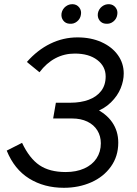

<svg xmlns="http://www.w3.org/2000/svg" viewBox="-20 -886 653 914"><path d="M12 -169 85 -206Q120 -132 168 -99.5Q216 -67 293 -67Q343 -67 381 -84Q419 -101 439.5 -132Q460 -163 460 -204Q460 -238 443.5 -265Q427 -292 396 -307Q365 -322 323 -322H233L246 -397H315Q364 -397 402 -411Q440 -425 461.5 -453Q483 -481 483 -522Q483 -570 443 -600.5Q403 -631 336 -631Q286 -631 243.5 -608.5Q201 -586 168 -542L108 -591Q158 -648 219.5 -678Q281 -708 349 -708Q413 -708 463 -685.5Q513 -663 541 -624Q569 -585 569 -536Q569 -502 554.5 -466Q540 -430 508 -398.5Q476 -367 427 -350L430 -371Q485 -346 514 -304Q543 -262 543 -207Q543 -142 508 -93Q473 -44 414 -18Q355 8 284 8Q190 8 119 -36Q48 -80 12 -169ZM273 -823Q277 -843 292.5 -855Q308 -867 327 -866Q346 -865 357.5 -850Q369 -835 365 -815Q362 -796 346.5 -783.5Q331 -771 311 -773Q292 -774 281 -788.5Q270 -803 273 -823ZM446 -823Q450 -843 465.5 -855Q481 -867 500 -866Q519 -865 530.5 -850Q542 -835 538 -815Q535 -796 519.5 -783.5Q504 -771 484 -773Q465 -774 454 -788.5Q443 -803 446 -823Z"/></svg>

Font: Fixel Italic Variable Display Thin
Style: Italic
Weight: 100
Italic angle: -10°
Designer: AlfaBravo + MacPaw
Foundry: Kyrylo Tkachov, Marchela Mozhyna, Serhii Makarenko, Maria Weinstein, Zakhar Kryvoshyya
Version: Version 1.210;Glyphs 3.2 (3217)